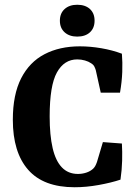

<svg xmlns="http://www.w3.org/2000/svg" viewBox="-20 -778 571 808"><path d="M294 10Q163 10 98.5 -63.5Q34 -137 34 -274Q34 -380 69 -448.5Q104 -517 167.5 -550Q231 -583 316 -583Q360 -583 406.5 -575Q453 -567 493 -552Q496 -516 494.5 -475Q493 -434 485 -388H404L383 -483Q381 -490 377 -498Q373 -506 363 -512Q353 -519 337.5 -523.5Q322 -528 305 -528Q250 -528 219.5 -473Q189 -418 189 -288Q189 -209 201.5 -155Q214 -101 240.5 -73.5Q267 -46 308 -46Q326 -46 343 -51.5Q360 -57 372 -68Q377 -73 380.5 -79Q384 -85 388 -96L413 -180L493 -174Q495 -140 494 -101.5Q493 -63 487 -22Q448 -9 395.5 0.5Q343 10 294 10ZM378 -691Q378 -660 358.5 -642Q339 -624 305 -624Q272 -624 252 -642Q232 -660 232 -691Q232 -722 252 -740Q272 -758 305 -758Q339 -758 358.5 -740Q378 -722 378 -691Z"/></svg>

Font: Rasa
Style: Bold
Weight: 700
Designer: Anna Giedrys (Yrsa+Rasa design), David Brezina (Yrsa art-direction, Rasa art-direction, design)
Foundry: Rosetta Type Foundry
Version: Version 2.004